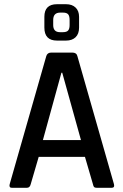

<svg xmlns="http://www.w3.org/2000/svg" viewBox="-20 -893 587 913"><path d="M294 -700H251Q191 -700 191 -762V-813Q191 -873 251 -873H294Q323 -873 339.5 -857Q356 -841 356 -813V-762Q356 -732 339.5 -716Q323 -700 294 -700ZM265 -740H279Q297 -740 304 -748Q311 -756 311 -774V-798Q311 -817 304 -825Q297 -833 280 -833H266Q233 -833 233 -798V-774Q233 -740 265 -740ZM108 0H36Q22 0 26 -17L200 -626Q205 -643 224 -643H324Q344 -643 348 -626L522 -17Q526 0 511 0H440Q431 0 427.5 -3.5Q424 -7 422 -17L384 -147H164L126 -17Q122 0 108 0ZM272 -547 184 -227H365L276 -547Z"/></svg>

Font: Rajdhani SemiBold
Style: Regular
Weight: 600
Designer: Satya Rajpurohit, Jyotish Sonowal
Foundry: Indian Type Foundry
Version: Version 1.201 February 1, 2022